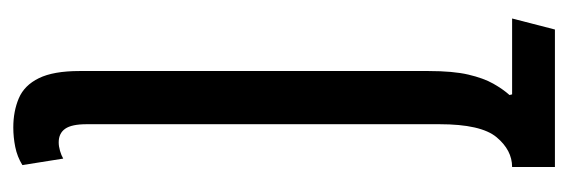

<svg xmlns="http://www.w3.org/2000/svg" viewBox="-310 -556 875 296"><g transform="rotate(90 128.0 -407.5)"><path d="M89 -448V-630Q89 -668 94.5 -691.5Q100 -715 108.5 -730Q117 -745 126 -755L125 -759H8L25 -825H237V-759Q211 -759 191 -735Q171 -711 171 -647V-448ZM176 10Q151 10 131 1.5Q111 -7 100 -29.5Q89 -52 89 -92V-548H171V-103Q171 -80 178 -70Q185 -60 199 -60Q205 -60 212 -62Q219 -64 224 -67L234 -4Q221 4 206 7Q191 10 176 10Z"/></g></svg>

Font: Noto Sans Thai ExtraCondensed
Style: Regular
Weight: 400
Width: 2
Designer: Monotype Design Team
Foundry: Monotype Imaging Inc.
Version: Version 2.002